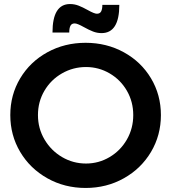

<svg xmlns="http://www.w3.org/2000/svg" viewBox="-20 -921 849 951"><path d="M777 -351Q777 -251 728 -168.5Q679 -86 593.5 -38Q508 10 404 10Q300 10 214.5 -38Q129 -86 80 -168.5Q31 -251 31 -351Q31 -451 80 -533Q129 -615 214.5 -662Q300 -709 404 -709Q508 -709 593.5 -662Q679 -615 728 -533Q777 -451 777 -351ZM168 -351Q168 -285 200.5 -230Q233 -175 287.5 -143Q342 -111 406 -111Q469 -111 523 -143Q577 -175 608.5 -230Q640 -285 640 -351Q640 -417 608.5 -471.5Q577 -526 523 -557.5Q469 -589 406 -589Q342 -589 287 -557.5Q232 -526 200 -471.5Q168 -417 168 -351ZM483 -757Q461 -757 440.5 -765Q420 -773 395 -787Q363 -805 350 -805Q335 -805 329 -793.5Q323 -782 323 -760H240Q240 -901 327 -901Q349 -901 369.5 -893Q390 -885 415 -871Q447 -853 460 -853Q475 -853 481 -864.5Q487 -876 487 -897H571Q571 -757 483 -757Z"/></svg>

Font: Montserrat arm2 Medium
Style: Regular
Weight: 500
Designer: Julieta Ulanovsky
Foundry: Julieta Ulanovsky
Version: Version 6.000